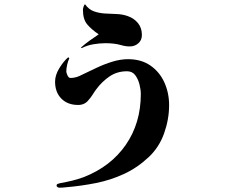

<svg xmlns="http://www.w3.org/2000/svg" viewBox="-20 -821 1040 889"><path d="M763 -334Q763 -269 740 -204Q717 -139 669 -94Q616 -44 554 -15.5Q492 13 424.5 26.5Q357 40 286 46Q279 47 271 47.5Q263 48 255 48Q251 48 246.5 45.5Q242 43 242 38Q242 32 248.5 30Q255 28 259 27Q287 22 314 15.5Q341 9 368 -1Q493 -50 562.5 -150.5Q632 -251 632 -386Q632 -405 626 -429.5Q620 -454 606.5 -472.5Q593 -491 568 -491Q522 -491 487 -467Q452 -443 426 -408Q417 -396 409 -383Q401 -370 391 -359Q373 -335 342 -335Q293 -335 264 -364.5Q235 -394 235 -443Q235 -473 254.5 -505Q274 -537 296 -556L301 -551Q295 -539 291 -521.5Q287 -504 287 -490Q287 -484 292.5 -472Q298 -460 306 -460Q321 -460 334 -464Q347 -468 360 -475Q391 -490 427 -507Q463 -524 500.5 -535.5Q538 -547 573 -547Q634 -547 676.5 -517.5Q719 -488 741 -439.5Q763 -391 763 -334ZM637 -659Q637 -635 620.5 -620.5Q604 -606 581 -606Q561 -606 541 -612Q524 -617 505.5 -619Q487 -621 469 -621Q441 -621 412 -616Q383 -611 358 -598L355 -601Q374 -618 395 -633Q416 -648 437 -662Q403 -685 383.5 -708.5Q364 -732 364 -776Q364 -781 367 -790.5Q370 -800 374 -801Q391 -777 415 -768.5Q439 -760 466 -758.5Q493 -757 520 -756Q547 -755 570 -747Q600 -737 618.5 -714.5Q637 -692 637 -659Z"/></svg>

Font: Kaisei Tokumin
Style: Bold
Weight: 700
Designer: Font-Kai, 金井和夫
Foundry: KAZUO KANAI
Version: Version 5.003